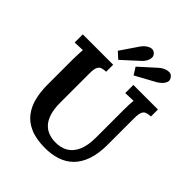

<svg xmlns="http://www.w3.org/2000/svg" viewBox="-262 -1113 1283 1283"><g transform="rotate(45 380.0 -471.5)"><path d="M313 -634Q291 -633 275 -628Q259 -623 250.5 -605.5Q242 -588 242 -547V-272Q242 -209 255.5 -168.5Q269 -128 291.5 -104.5Q314 -81 342.5 -71Q371 -61 401 -60Q456 -58 495 -81Q534 -104 555 -152Q576 -200 576 -274V-536Q576 -563 577 -588Q578 -613 580 -626Q564 -625 539.5 -624.5Q515 -624 504 -623V-700H736V-634Q714 -633 698 -628Q682 -623 673.5 -605.5Q665 -588 665 -547V-297Q665 -211 644 -151Q623 -91 585 -54Q547 -17 496 -0.5Q445 16 385 16Q301 16 245 -8Q189 -32 156.5 -75Q124 -118 110.5 -174Q97 -230 97 -294V-536Q97 -563 98.5 -588Q100 -613 101 -626Q85 -625 61 -624.5Q37 -624 26 -623V-700H313ZM460 -746 428 -797 541 -899Q569 -924 600 -929.5Q631 -935 646 -910Q657 -894 651.5 -877.5Q646 -861 632 -847Q618 -833 601 -823ZM314 -747 269 -788 354 -913Q373 -940 400 -953Q427 -966 448 -949Q463 -936 463 -918.5Q463 -901 454 -884Q445 -867 431 -854Z"/></g></svg>

Font: Lora
Style: Weight 700
Weight: 700
Designer: Olga Karpushina, Alexei Vanyashin (Cyrillic)
Foundry: Cyreal
Version: Version 3.001